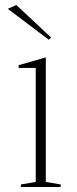

<svg xmlns="http://www.w3.org/2000/svg" viewBox="-20 -743 306 763"><path d="M63 0V-10L122 -20V-473H54V-484L162 -515V-20L221 -10V0ZM174 -585 11 -708 45 -723 183 -594Z"/></svg>

Font: Kalnia ExtraLight
Style: Regular
Weight: 250
Designer: Frida Medrano
Foundry: Frida Medrano
Version: Version 1.105